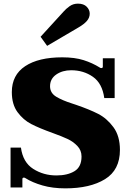

<svg xmlns="http://www.w3.org/2000/svg" viewBox="-20 -1025 717 1055"><path d="M203 -823 330 -962Q342 -976 362 -990.5Q382 -1005 408 -1005Q440 -1005 456.5 -988Q473 -971 473 -950Q473 -928 457.5 -910Q442 -892 411 -874L239 -773ZM120 -46Q117 -49 111 -49Q103 -49 103 -41V5H38V-214H95Q106 -133 162.5 -97Q219 -61 290 -61Q351 -61 389.5 -84.5Q428 -108 428 -165Q428 -199 405 -223Q382 -247 351 -261.5Q320 -276 270 -294Q195 -321 151.5 -343.5Q108 -366 76.5 -408.5Q45 -451 45 -519Q45 -613 118.5 -661.5Q192 -710 322 -710Q391 -710 439.5 -694.5Q488 -679 528 -654Q531 -651 537 -651Q545 -651 545 -659V-705H610V-486H553Q542 -567 490.5 -603Q439 -639 371 -639Q323 -639 289 -615.5Q255 -592 255 -551Q255 -514 289 -493.5Q323 -473 377 -456L398 -449Q471 -424 519 -399.5Q567 -375 603 -326.5Q639 -278 639 -201Q639 -91 557 -40.5Q475 10 339 10Q269 10 213.5 -6Q158 -22 120 -46Z"/></svg>

Font: Taviraj Black
Style: Regular
Weight: 900
Designer: Katatrad Team
Foundry: CadsonDemak
Version: Version 1.001